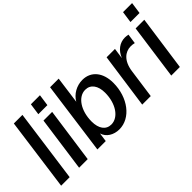

<svg xmlns="http://www.w3.org/2000/svg" viewBox="-44 -1241 1768 1768"><g transform="rotate(-45 840.0 -357.0)"><path d="M29 0H140L238 -713H126Z M263 0H375L451 -539H338ZM346 -614H464L480 -727H362Z M776 13C922 13 1039 -138 1039 -330C1039 -464 968 -551 856 -551C780 -551 710 -511 674 -448L710 -713H598L501 0H610L622 -87C640 -26 701 13 776 13ZM755 -71C686 -71 645 -127 645 -219C645 -360 717 -468 810 -468C880 -468 921 -410 921 -319C921 -179 848 -71 755 -71Z M1085 0H1196L1236 -286C1253 -404 1318 -455 1390 -455C1405 -455 1422 -453 1437 -449L1451 -545C1437 -548 1423 -550 1409 -550C1341 -550 1284 -508 1255 -435L1270 -540H1161Z M1463 0H1575L1651 -539H1538ZM1546 -614H1664L1680 -727H1562Z"/></g></svg>

Font: Ronzino Medium
Style: Italic
Weight: 500
Italic angle: -7.99998°
Designer: Nunzio Mazzaferro
Foundry: Collletttivo
Version: Version 1.000;Glyphs 3.3 (3337)